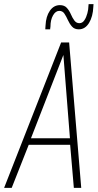

<svg xmlns="http://www.w3.org/2000/svg" viewBox="-47 -916 477 936"><path d="M-27 0 251 -709H290L349 0H313L295 -210H93L10 0ZM104 -242H294L262 -648ZM174 -773Q174 -777 174 -777Q174 -777 175 -792Q177 -836 196 -863.5Q215 -891 245 -891Q267 -891 279 -877.5Q291 -864 298.5 -846.5Q306 -829 315.5 -816Q325 -803 340 -803Q355 -803 364.5 -817.5Q374 -832 379 -851.5Q384 -871 384 -885Q385 -891 385 -896H409Q409 -893 408.5 -891Q408 -889 408 -883Q406 -835 387 -804Q368 -773 337 -773Q316 -773 304 -786.5Q292 -800 284 -818Q276 -836 267 -849.5Q258 -863 242 -863Q224 -863 211.5 -841Q199 -819 199 -786Q197 -772 197.5 -773.5Q198 -775 198 -773Z"/></svg>

Font: Georama SemiCondensed ExtraLight
Style: Italic
Weight: 200
Width: 4
Italic angle: -9°
Designer: Jean-Baptiste Levee
Foundry: Production Type
Version: Version 1.000